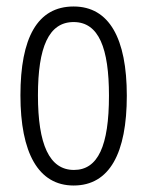

<svg xmlns="http://www.w3.org/2000/svg" viewBox="-20 -562 453 592"><path d="M371 -267C371 -443 317 -542 207 -542C95 -542 43 -445 43 -268C43 -91 98 10 207 10C318 10 371 -90 371 -267ZM97 -268C97 -416 130 -494 207 -494C285 -494 316 -413 316 -267C316 -112 282 -38 208 -38C132 -38 97 -117 97 -268Z"/></svg>

Font: Noto Sans Display Condensed Light
Style: Regular
Weight: 300
Width: 3
Designer: Monotype Design Team
Foundry: Monotype Imaging Inc.
Version: Version 1.900